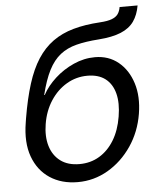

<svg xmlns="http://www.w3.org/2000/svg" viewBox="-53 -774 698 831"><g transform="rotate(-5 296.5 -358.5)"><path d="M252 11.7Q181.6 11.7 130.9 -21.7Q80.1 -55.2 57.6 -117.2Q35.2 -179.2 49.3 -264.6L52.2 -283.2Q66.4 -367.7 86.2 -430.4Q106 -493.2 134.3 -536.9Q162.6 -580.6 201.2 -608.4Q239.7 -636.2 290.8 -650.6Q341.8 -665 407.2 -668.9Q440.4 -670.9 459 -678Q477.5 -685.1 486.1 -697.3Q494.6 -709.5 497.6 -727.5H575.7Q568.8 -687 549.1 -658.9Q529.3 -630.9 491.9 -615.5Q454.6 -600.1 395 -595.7Q338.9 -591.8 297.9 -581.3Q256.8 -570.8 227.3 -547.6Q197.8 -524.4 176.5 -483.2Q155.3 -441.9 139.2 -376.5H141.6Q162.1 -414.6 198 -447.3Q233.9 -480 279.1 -500.2Q324.2 -520.5 372.1 -520.5Q431.2 -520.5 473.4 -486.1Q515.6 -451.7 534.2 -392.8Q552.7 -334 540.5 -259.8Q527.8 -182.6 486.1 -121.1Q444.3 -59.6 383.3 -23.9Q322.3 11.7 252 11.7ZM265.6 -65.4Q314 -65.4 352.3 -88.4Q390.6 -111.3 416.5 -153.8Q442.4 -196.3 452.1 -255.4Q461.9 -314 450.9 -356Q439.9 -397.9 410.2 -420.7Q380.4 -443.4 332.5 -443.4Q283.7 -443.4 242.2 -418.9Q200.7 -394.5 172.4 -351.1Q144 -307.6 134.8 -251Q126 -197.8 138.4 -155.8Q150.9 -113.8 183.1 -89.6Q215.3 -65.4 265.6 -65.4Z"/></g></svg>

Font: Inter
Style: Italic
Weight: 400
Italic angle: -9.3988°
Designer: Rasmus Andersson
Foundry: rsms
Version: Version 4.001;git-66647c0bb